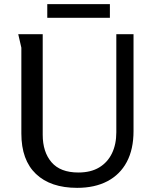

<svg xmlns="http://www.w3.org/2000/svg" viewBox="-20 -894 747 926"><path d="M186 -729V-244Q186 -161 228.5 -111.5Q271 -62 358 -62Q418 -62 458.5 -86.5Q499 -111 520 -154.5Q541 -198 541 -256V-729H624V-262Q624 -174 591.5 -113Q559 -52 498 -20Q437 12 352 12Q224 12 153.5 -55Q83 -122 83 -250V-664L68 -729ZM208 -874H510V-808H208Z"/></svg>

Font: Rosario Medium
Style: Regular
Weight: 500
Version: Version 1.201